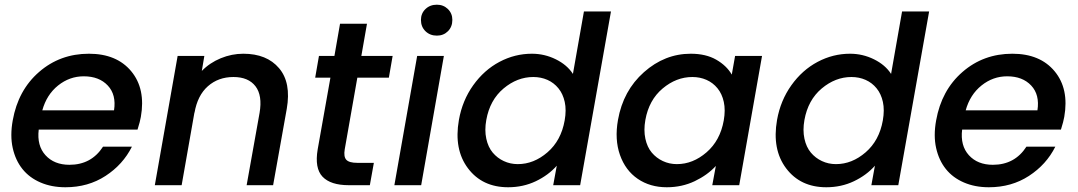

<svg xmlns="http://www.w3.org/2000/svg" viewBox="-20 -789 4591 818"><path d="M336.9 -463.9Q276.4 -463.9 227.5 -424.8Q178.7 -385.7 160.2 -318.8H465.8Q476.1 -385.3 439.2 -424.6Q402.3 -463.9 336.9 -463.9ZM542 -164.1Q503.9 -87.9 429.7 -39.6Q355.5 8.8 258.8 8.8Q199.7 8.8 152.6 -11.5Q105.5 -31.7 75.7 -68.8Q45.9 -106 34.2 -158.4Q22.5 -210.9 34.2 -275.9Q57.1 -404.8 146.5 -482.4Q235.8 -560.1 358.9 -560.1Q477.1 -560.1 539.1 -485.4Q601.1 -410.6 580.1 -291Q577.1 -272.5 565.9 -236.8H145Q136.7 -168.5 173.8 -127.7Q210.9 -86.9 275.9 -86.9Q369.1 -86.9 418.9 -164.1Z M1030.8 0 1085.9 -308.1Q1098.6 -382.3 1068.4 -421.6Q1038.1 -460.9 974.6 -460.9Q910.2 -460.9 865.7 -421.6Q821.3 -382.3 808.6 -308.1V-311L753.9 0H639.6L736.8 -550.8H850.6L839.8 -486.8Q873.5 -521.5 920.4 -540.8Q967.3 -560.1 1016.6 -560.1Q1116.7 -560.1 1168.9 -498.5Q1221.2 -437 1201.7 -325.2L1143.6 0Z M1333.5 -152.8 1387.7 -458H1322.8L1338.9 -550.8H1404.8L1428.7 -688H1543.5L1519.5 -550.8H1652.8L1636.7 -458H1502.4L1448.7 -152.8Q1443.4 -121.6 1455.3 -108.4Q1467.3 -95.2 1502.4 -95.2H1572.8L1555.7 0H1465.8Q1388.7 0 1354.2 -36.1Q1319.8 -72.3 1333.5 -152.8Z M1660.2 0 1757.3 -550.8H1871.1L1774.4 0ZM1841.3 -637.2Q1812 -637.2 1792.7 -656Q1773.4 -674.8 1773.4 -704.1Q1773.4 -731.9 1792.7 -750.5Q1812 -769 1841.3 -769Q1869.1 -769 1888.2 -750.5Q1907.2 -731.9 1907.2 -704.1Q1907.2 -674.8 1888.4 -656Q1869.6 -637.2 1841.3 -637.2Z M1935.1 -277.8Q1949.7 -360.8 1996.1 -425.8Q2042.5 -490.7 2107.9 -525.4Q2173.3 -560.1 2246.1 -560.1Q2299.8 -560.1 2347.9 -536.4Q2396 -512.7 2420.9 -474.1L2467.8 -740.2H2583L2451.7 0H2336.9L2352.1 -83Q2316.4 -42.5 2262.5 -16.8Q2208.5 8.8 2145 8.8Q2034.7 8.8 1973.9 -71.8Q1913.1 -152.3 1935.1 -277.8ZM2385.7 -275.9Q2393.6 -320.3 2386 -354.7Q2378.4 -389.2 2359.1 -412.8Q2339.8 -436.5 2312.3 -448.7Q2284.7 -460.9 2252 -460.9Q2183.6 -460.9 2125.2 -411.9Q2066.9 -362.8 2051.8 -277.8Q2043.9 -234.4 2051.8 -198.2Q2059.6 -162.1 2079.1 -138.9Q2098.6 -115.7 2126.2 -102.8Q2153.8 -89.8 2186 -89.8Q2254.4 -89.8 2312.5 -140.1Q2370.6 -190.4 2385.7 -275.9Z M2612.8 -277.8Q2634.8 -402.8 2723.4 -481.4Q2812 -560.1 2922.9 -560.1Q2987.3 -560.1 3031.5 -534.7Q3075.7 -509.3 3097.7 -471.2L3111.8 -550.8H3226.6L3129.4 0H3014.6L3029.8 -82Q2994.1 -43 2939.7 -17.1Q2885.3 8.8 2820.8 8.8Q2749.5 8.8 2697 -27.1Q2644.5 -63 2621.3 -128.9Q2598.1 -194.8 2612.8 -277.8ZM3063.5 -275.9Q3071.3 -320.3 3063.7 -354.7Q3056.2 -389.2 3036.9 -412.8Q3017.6 -436.5 2990 -448.7Q2962.4 -460.9 2929.7 -460.9Q2861.3 -460.9 2803 -411.9Q2744.6 -362.8 2729.5 -277.8Q2721.7 -234.4 2729.5 -198.2Q2737.3 -162.1 2756.8 -138.9Q2776.4 -115.7 2804 -102.8Q2831.5 -89.8 2863.8 -89.8Q2932.1 -89.8 2990.2 -140.1Q3048.3 -190.4 3063.5 -275.9Z M3290.5 -277.8Q3305.2 -360.8 3351.6 -425.8Q3397.9 -490.7 3463.4 -525.4Q3528.8 -560.1 3601.6 -560.1Q3655.3 -560.1 3703.4 -536.4Q3751.5 -512.7 3776.4 -474.1L3823.2 -740.2H3938.5L3807.1 0H3692.4L3707.5 -83Q3671.9 -42.5 3617.9 -16.8Q3564 8.8 3500.5 8.8Q3390.1 8.8 3329.3 -71.8Q3268.6 -152.3 3290.5 -277.8ZM3741.2 -275.9Q3749 -320.3 3741.5 -354.7Q3733.9 -389.2 3714.6 -412.8Q3695.3 -436.5 3667.7 -448.7Q3640.1 -460.9 3607.4 -460.9Q3539.1 -460.9 3480.7 -411.9Q3422.4 -362.8 3407.2 -277.8Q3399.4 -234.4 3407.2 -198.2Q3415 -162.1 3434.6 -138.9Q3454.1 -115.7 3481.7 -102.8Q3509.3 -89.8 3541.5 -89.8Q3609.9 -89.8 3668 -140.1Q3726.1 -190.4 3741.2 -275.9Z M4271 -463.9Q4210.4 -463.9 4161.6 -424.8Q4112.8 -385.7 4094.2 -318.8H4399.9Q4410.2 -385.3 4373.3 -424.6Q4336.4 -463.9 4271 -463.9ZM4476.1 -164.1Q4438 -87.9 4363.8 -39.6Q4289.6 8.8 4192.9 8.8Q4133.8 8.8 4086.7 -11.5Q4039.6 -31.7 4009.8 -68.8Q3980 -106 3968.3 -158.4Q3956.5 -210.9 3968.3 -275.9Q3991.2 -404.8 4080.6 -482.4Q4169.9 -560.1 4293 -560.1Q4411.1 -560.1 4473.1 -485.4Q4535.2 -410.6 4514.2 -291Q4511.2 -272.5 4500 -236.8H4079.1Q4070.8 -168.5 4107.9 -127.7Q4145 -86.9 4210 -86.9Q4303.2 -86.9 4353 -164.1Z"/></svg>

Font: SVN-Poppins Medium
Style: Italic
Weight: 500
Italic angle: -10°
Designer: Ninad Kale (Devanagari), Jonny Pinhorn (Latin)
Foundry: Indian Type Foundry
Version: Version 3.002 2017